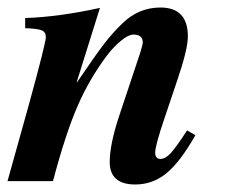

<svg xmlns="http://www.w3.org/2000/svg" viewBox="-26 -482 602 511"><path d="M472 -135 494 -122Q453 -50 416.5 -20.5Q380 9 334 9Q266 9 266 -51Q266 -98 292 -176L347 -341Q354 -364 354 -369Q354 -390 329 -390Q316 -390 296 -373.5Q276 -357 260 -336Q213 -274 181 -201Q149 -128 115 0H-6L51 -204Q96 -368 96 -383Q96 -397 84.5 -401.5Q73 -406 41 -407V-434Q131 -437 240 -461L178 -263H179Q230 -338 252 -366.5Q274 -395 301 -421Q344 -462 401 -462Q474 -462 474 -385Q474 -351 446 -269L411 -165Q387 -94 387 -76Q387 -59 401 -59Q414 -59 428 -74Q442 -89 472 -135Z"/></svg>

Font: STIX MathJax Main
Style: Bold Italic
Weight: 700
Italic angle: -16.33°
Designer: MicroPress Inc., with final additions and corrections provided by Coen Hoffman, Elsevier (retired)
Version: Version 1.1.1